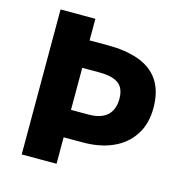

<svg xmlns="http://www.w3.org/2000/svg" viewBox="-109 -849 929 953"><g transform="rotate(15 355.5 -372.5)"><path d="M86 -745H265V-634H364Q446 -634 512 -612Q658 -562 658 -392Q658 -309 620 -251.5Q582 -194 516 -165Q450 -136 364 -136H265V0H86ZM483 -392Q483 -447 451 -470Q419 -493 354 -493H265V-277H354Q419 -277 451 -306.5Q483 -336 483 -392Z"/></g></svg>

Font: Merged Yaku Han JP Black
Style: Regular
Weight: 900
Designer: Ryoko NISHIZUKA 西塚涼子 (kana, bopomofo & ideographs); Paul D. Hunt (Latin, Greek & Cyrillic); Sandoll Communications 산돌커뮤니
Foundry: Adobe
Version: Version 2.004